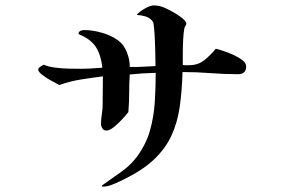

<svg xmlns="http://www.w3.org/2000/svg" viewBox="-20 -707 1040 709"><path d="M889 -462Q889 -433 859 -433Q808 -433 757 -437Q706 -441 654 -441Q652 -370 643.5 -311.5Q635 -253 612.5 -205Q590 -157 548 -117.5Q506 -78 438 -45Q425 -38 401.5 -28Q378 -18 364 -18Q363 -18 359.5 -18Q356 -18 356 -20Q356 -22 358.5 -23.5Q361 -25 362 -26L365 -28Q397 -51 428.5 -73Q460 -95 484 -126Q519 -173 533.5 -224Q548 -275 551.5 -329Q555 -383 555 -438Q507 -437 459 -432Q457 -398 457 -363Q457 -328 454 -293Q447 -284 432.5 -268Q418 -252 401.5 -238.5Q385 -225 373 -225Q363 -225 358 -233Q353 -241 353 -250Q353 -267 356 -285Q359 -303 359 -320Q359 -346 359.5 -372.5Q360 -399 360 -425Q320 -420 279 -413.5Q238 -407 199 -393Q192 -397 173 -407Q154 -417 137.5 -429.5Q121 -442 121 -450Q121 -455 129.5 -461Q138 -467 142 -468Q157 -461 182.5 -457.5Q208 -454 235.5 -453.5Q263 -453 280 -453Q300 -453 319.5 -454.5Q339 -456 358 -457Q353 -504 334 -533.5Q315 -563 270 -581Q270 -590 277 -593Q284 -596 291 -596Q322 -596 356.5 -586Q391 -576 416 -558Q437 -543 448.5 -514Q460 -485 459 -460Q483 -459 506.5 -460.5Q530 -462 554 -463V-479Q554 -487 553.5 -509Q553 -531 552 -557Q551 -583 549 -603Q547 -623 545 -626Q535 -641 518.5 -646Q502 -651 485 -652Q493 -663 514 -675Q535 -687 548 -687Q570 -687 592 -676.5Q614 -666 632 -655Q639 -651 653.5 -639.5Q668 -628 668 -619Q668 -615 665 -611.5Q662 -608 661 -603Q658 -590 656.5 -563.5Q655 -537 655 -509.5Q655 -482 655 -467L665 -466Q675 -466 685.5 -466.5Q696 -467 706 -470Q725 -475 745 -493.5Q765 -512 777 -527Q786 -525 804.5 -519Q823 -513 842.5 -504Q862 -495 875.5 -484.5Q889 -474 889 -462Z"/></svg>

Font: Kaisei HarunoUmi
Style: Regular
Weight: 400
Designer: Font-Kai, 金井和夫
Foundry: KAZUO KANAI
Version: Version 5.003